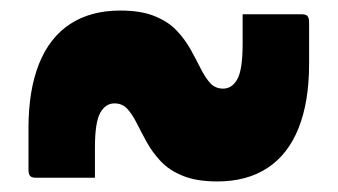

<svg xmlns="http://www.w3.org/2000/svg" viewBox="-20 -482 640 364"><path d="M392 -138Q448 -138 487 -163.5Q526 -189 546 -239Q566 -289 566 -361V-439Q566 -448 563 -451.5Q560 -455 551 -455Q523 -455 495.5 -455Q468 -455 440 -455V-443Q440 -431 440 -419.5Q440 -408 440 -399Q440 -350 430 -332Q420 -314 403 -314Q388 -314 378.5 -324.5Q369 -335 360.5 -352Q352 -369 341.5 -388Q331 -407 315 -424Q299 -441 273 -451.5Q247 -462 208 -462Q152 -462 113 -436.5Q74 -411 54 -361Q34 -311 34 -239V-161Q34 -152 37 -148.5Q40 -145 49 -145Q77 -145 104.5 -145Q132 -145 160 -145V-157Q160 -168 160 -180Q160 -192 160 -203Q160 -250 170 -268Q180 -286 197 -286Q212 -286 221.5 -275.5Q231 -265 239.5 -248Q248 -231 258.5 -212Q269 -193 285 -176Q301 -159 327 -148.5Q353 -138 392 -138Z"/></svg>

Font: Recursive ExtraBold
Style: Regular
Weight: 800
Version: Version 1.085